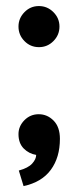

<svg xmlns="http://www.w3.org/2000/svg" viewBox="-20 -514 263 647"><path d="M111.3 -355.1Q139.9 -355.1 160.1 -375.6Q180.4 -396 180.4 -424.6Q180.4 -452.7 160 -473.1Q139.6 -493.6 111 -493.6Q82.4 -493.6 62.4 -473Q42.3 -452.4 42.3 -424.6Q42.3 -396 62.4 -375.6Q82.4 -355.1 111.3 -355.1ZM59.4 113.1Q120.6 100 151.2 58.3Q181.9 16.6 181.9 -46.1Q181.9 -86.1 160.6 -107.6Q139.4 -129.1 110.6 -129.1Q82.1 -129.1 62.2 -108.9Q42.3 -88.6 42.3 -62.1Q42.3 -31.4 59.9 -13.6Q77.6 4.1 101.9 8Q101.9 22.3 88.5 37.1Q75.1 52 43.4 60.7Z"/></svg>

Font: Secuela Black
Style: Regular
Weight: 900
Designer: Fernando Haro
Foundry: deFharo
Version: Version 1.704